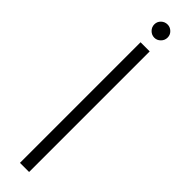

<svg xmlns="http://www.w3.org/2000/svg" viewBox="-292 -808 787 787"><g transform="rotate(45 102.0 -414.5)"><path d="M63 -791Q63 -807 74.5 -818Q86 -829 102 -829Q117 -829 128.5 -818Q140 -807 140 -791Q140 -775 128.5 -763.5Q117 -752 102 -752Q86 -752 74.5 -763.5Q63 -775 63 -791ZM75 -699H128V0H75Z"/></g></svg>

Font: Prompt ExtraLight
Style: Regular
Weight: 275
Designer: Katatrad Team
Foundry: CadsonDemak
Version: Version 1.001